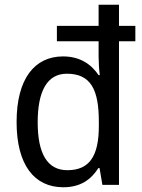

<svg xmlns="http://www.w3.org/2000/svg" viewBox="-20 -780 600 810"><path d="M247 10C319 10 364 -22 395 -71H400L412 0H482V-606H551V-671H482V-760H396V-671H220V-606H396V-541C396 -520 398 -484 401 -463H396C365 -509 317 -542 246 -542C126 -542 50 -448 50 -265C50 -84 125 10 247 10ZM264 -62C179 -62 139 -133 139 -264C139 -394 178 -469 262 -469C363 -469 397 -402 397 -267V-249C397 -122 358 -62 264 -62Z"/></svg>

Font: Noto Sans Khmer UI SemiCondensed
Style: Regular
Weight: 400
Width: 4
Designer: Danh Hong and the Monotype Design Team
Foundry: Monotype Imaging Inc.
Version: Version 2.002